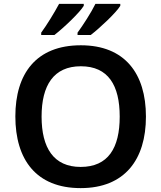

<svg xmlns="http://www.w3.org/2000/svg" viewBox="-20 -1051 830 988"><path d="M599 -1021V-1031H471C449 -986 407 -921 379 -883V-871H447C494 -907 578 -986 599 -1021ZM411 -1021V-1031H284C260 -986 220 -921 192 -883V-871H260C307 -907 390 -986 411 -1021ZM731 -451C731 -673 622 -818 396 -818C166 -818 59 -672 59 -452C59 -230 166 -83 395 -83C622 -83 731 -230 731 -451ZM194 -451C194 -612 256 -710 396 -710C537 -710 596 -612 596 -451C596 -290 537 -192 395 -192C256 -192 194 -290 194 -451Z"/></svg>

Font: Noto Sans Kannada UI SemiBold
Style: Regular
Weight: 600
Designer: Jelle Bosma - Monotype Design Team
Foundry: Monotype Imaging Inc.
Version: Version 2.005